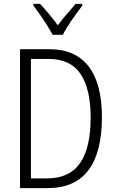

<svg xmlns="http://www.w3.org/2000/svg" viewBox="-20 -967 599 987"><path d="M504 -365Q504 -184 434.5 -92Q365 0 225 0H83V-714H234Q368 -714 436 -625Q504 -536 504 -365ZM446 -362Q446 -510 394 -587Q342 -664 229 -664H139V-50H222Q337 -50 391.5 -128.5Q446 -207 446 -362ZM251 -788Q238 -811 221 -838.5Q204 -866 185.5 -892Q167 -918 152 -938V-947H186Q207 -925 231.5 -895.5Q256 -866 277 -837Q300 -867 321.5 -892.5Q343 -918 369 -947H403V-938Q379 -907 349.5 -864.5Q320 -822 303 -788Z"/></svg>

Font: Noto Sans Ethiopic Condensed Light
Style: Regular
Weight: 300
Width: 3
Designer: Monotype Design Team
Foundry: Monotype Imaging Inc.
Version: Version 2.102; ttfautohint (v1.8.4.7-5d5b)